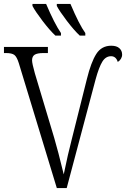

<svg xmlns="http://www.w3.org/2000/svg" viewBox="-20 -950 637 970"><path d="M75 -631Q65 -663 52.5 -672.5Q40 -682 10 -682H0V-713H222V-682H200Q168 -682 155 -673.5Q142 -665 142 -645Q142 -630 156 -580L254 -253Q273 -189 302 -69Q324 -176 342 -244L419 -551Q440 -636 466.5 -677.5Q493 -719 542 -719Q569 -719 583 -706.5Q597 -694 597 -674Q597 -663 591 -653Q585 -643 575 -637Q566 -666 541 -666Q514 -666 497 -638.5Q480 -611 463 -549L317 0H267ZM144 -920V-930H213Q255 -831 288 -783V-770H260Q231 -797 194.5 -845Q158 -893 144 -920ZM267 -920V-930H336Q380 -826 411 -783V-770H383Q354 -797 317.5 -845Q281 -893 267 -920Z"/></svg>

Font: Noto Serif NarrowLight
Style: Regular
Weight: 300
Width: 4
Designer: Monotype Design Team
Foundry: Monotype Imaging Inc.
Version: Version 1.001